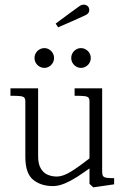

<svg xmlns="http://www.w3.org/2000/svg" viewBox="-20 -793 546 826"><path d="M89 -118.5V-357Q89 -368 84.5 -373Q80 -378 67.2 -379.5Q54.5 -381 25 -381V-413H144V-120.5Q144 -87 155.8 -67.8Q167.5 -48.5 185.5 -41Q203.5 -33.5 224.5 -33.5Q250.5 -33.5 284.5 -54.2Q318.5 -75 370.5 -116L376.5 -76.5Q338 -49 312 -32.2Q286 -15.5 259 -4Q232 7.5 208 7.5Q155.5 7.5 122.2 -20Q89 -47.5 89 -118.5ZM365 -2V-357Q365 -368 360.5 -373Q356 -378 343.2 -379.5Q330.5 -381 301 -381V-413H419.5V-55Q419.5 -42 423 -36.2Q426.5 -30.5 437 -28.5Q447.5 -26.5 471 -26.5V0L381.5 13ZM286.5 -543.5Q286.5 -555 292.2 -564.8Q298 -574.5 307.5 -580.2Q317 -586 328.5 -586Q339.5 -586 349.2 -580.2Q359 -574.5 364.8 -564.8Q370.5 -555 370.5 -543.5Q370.5 -532 364.8 -522.2Q359 -512.5 349.2 -506.8Q339.5 -501 328.5 -501Q317 -501 307.5 -506.8Q298 -512.5 292.2 -522.2Q286.5 -532 286.5 -543.5ZM128.5 -543.5Q128.5 -555 134.2 -564.8Q140 -574.5 149.8 -580.2Q159.5 -586 171 -586Q182 -586 191.5 -580.2Q201 -574.5 206.8 -564.8Q212.5 -555 212.5 -543.5Q212.5 -532 206.8 -522.2Q201 -512.5 191.5 -506.8Q182 -501 171 -501Q159.5 -501 149.8 -506.8Q140 -512.5 134.2 -522.2Q128.5 -532 128.5 -543.5ZM324.5 -768.5Q328.5 -771 332 -772Q335.5 -773 340 -773Q350 -773 357 -766.8Q364 -760.5 364 -750.5Q364 -742 360.2 -737Q356.5 -732 348.5 -728Q327.5 -718 291.2 -702Q255 -686 230 -675.5L219.5 -691.5Q240.5 -707.5 279.8 -736.2Q319 -765 324.5 -768.5Z"/></svg>

Font: Didactic
Style: Regular
Weight: 400
Designer: Tyler Finck
Foundry: Etcetera Type Co
Version: Version 3.007;FEAKit 1.0